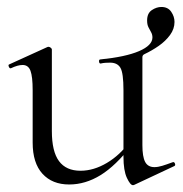

<svg xmlns="http://www.w3.org/2000/svg" viewBox="-20 -532 537 562"><path d="M373.2 9Q371.2 10 369 10Q361.4 10 351.4 -11.4Q341.4 -32.8 341.4 -73.2V-268Q341.4 -318.4 332.5 -333.5Q323.6 -348.6 302.4 -348.6Q296 -348.6 288.9 -348.2Q281.8 -347.8 274.4 -346Q270.4 -346 269.9 -351.9Q269.4 -357.8 273.4 -358Q347.6 -365.4 386.9 -382.3Q426.2 -399.2 426.2 -422.4Q426.2 -430.8 422.3 -437.7Q418.4 -444.6 414.5 -452.3Q410.6 -460 410.6 -472Q410.6 -493.2 424.4 -502.4Q438.2 -511.6 452.4 -511.6Q471.6 -511.6 481.2 -497.5Q490.8 -483.4 490.8 -467.8Q490.8 -447.4 477.7 -429.5Q464.6 -411.6 444.6 -397.7Q424.6 -383.8 403 -373.6Q396.8 -370.8 396.8 -364.6V-107.2Q396.8 -73.2 404.9 -58Q413 -42.8 432 -42.8Q442.2 -42.8 454.7 -46.6Q467.2 -50.4 485 -57Q489.8 -59 492 -53.5Q494.2 -48 490.4 -46ZM131.8 -386.8V-148.2Q131.8 -88.6 152.7 -60.4Q173.6 -32.2 215.6 -32.2Q254.2 -32.2 292.8 -55.1Q331.4 -78 359.6 -117.4L364.8 -106.2Q318.8 -46.8 274.4 -19.4Q230 8 182.4 8Q133 8 104.3 -23.4Q75.6 -54.8 75.6 -114.6V-268Q75.6 -307.4 69.3 -324.6Q63 -341.8 46.2 -341.8Q32 -341.8 12.4 -332.4Q8.4 -330.6 5.9 -336.6Q3.4 -342.6 7.2 -343.6L118 -394Q120.2 -395 122.2 -395Q124.8 -395 128.3 -392.5Q131.8 -390 131.8 -386.8Z"/></svg>

Font: Cormorant Garamond Light
Style: Regular
Weight: 300
Designer: Christian Thalmann (Catharsis Fonts)
Foundry: Catharsis Fonts
Version: Version 4.001